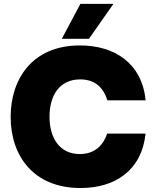

<svg xmlns="http://www.w3.org/2000/svg" viewBox="-20 -947 800 977"><path d="M389.6 9.8C566.9 9.8 701.2 -80.6 720.7 -267.1H525.4C505.4 -207.5 461.9 -163.1 386.2 -163.1C282.7 -163.1 231.9 -245.6 231.9 -353C231.9 -460 281.7 -543 388.2 -543C467.3 -543 507.8 -496.6 526.4 -436.5H721.2C702.1 -626 562.5 -715.8 386.7 -715.8C139.6 -715.8 34.2 -539.1 34.2 -352.5C34.2 -153.8 150.9 9.8 389.6 9.8ZM294.4 -749.5H432.6L557.1 -927.2H389.2Z"/></svg>

Font: Wand UI Pro Black
Style: Regular
Weight: 900
Designer: Andreas Faust
Version: Version 1.003;FEAKit 1.0